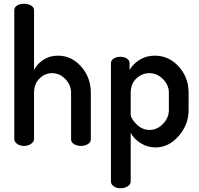

<svg xmlns="http://www.w3.org/2000/svg" viewBox="-20 -776 1060 1021"><path d="M161 -283V-35Q161 -22 145 -11Q129 0 108 0Q86 0 71 -11Q56 -22 56 -35V-722Q56 -737 70.5 -746.5Q85 -756 108 -756Q130 -756 145.5 -746.5Q161 -737 161 -722V-404Q177 -436 210.5 -458Q244 -480 289 -480Q360 -480 411.5 -422Q463 -364 463 -283V-35Q463 -19 447 -9.5Q431 0 410 0Q390 0 374 -9.5Q358 -19 358 -35V-283Q358 -323 328 -355Q298 -387 257 -387Q219 -387 190 -358.5Q161 -330 161 -283Z M669 -440V-404Q687 -436 722.5 -458Q758 -480 803 -480Q878 -480 930.5 -422Q983 -364 983 -283V-191Q983 -113 930 -52.5Q877 8 807 8Q764 8 727.5 -15Q691 -38 675 -70V190Q675 204 659 214.5Q643 225 621 225Q599 225 584.5 214.5Q570 204 570 190V-440Q570 -455 584.5 -464.5Q599 -474 620 -474Q641 -474 655 -464.5Q669 -455 669 -440ZM878 -191V-283Q878 -323 847 -355Q816 -387 774 -387Q735 -387 705 -358.5Q675 -330 675 -283V-168Q675 -146 705.5 -115.5Q736 -85 776 -85Q816 -85 847 -117.5Q878 -150 878 -191Z"/></svg>

Font: Dosis
Style: SemiBold
Weight: 600
Designer: Edgar Tolentino, Pablo Impallari, Igino Marini
Foundry: Edgar Tolentino, Pablo Impallari, Igino Marini
Version: Version 1.007